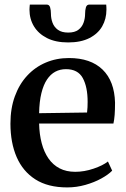

<svg xmlns="http://www.w3.org/2000/svg" viewBox="-20 -806 548 837"><path d="M273 11Q189 11 134.2 -24Q79.5 -59 52.5 -121.5Q25.5 -184 25.5 -267Q25.5 -333.5 44.8 -386.2Q64 -439 98.5 -476.2Q133 -513.5 179.5 -533.2Q226 -553 280.5 -553Q375 -553 427 -502.8Q479 -452.5 481.5 -358.5Q481.5 -327 479.8 -305Q478 -283 474.5 -267.5H150.5Q151.5 -220.5 161.8 -181.8Q172 -143 191.5 -115Q211 -87 240 -72Q269 -57 308 -57Q347.5 -57 388 -70.8Q428.5 -84.5 450.5 -102L469 -62Q452 -44.5 421.5 -27.8Q391 -11 352.2 0Q313.5 11 273 11ZM150.5 -312.5 359.5 -315.5Q361 -326.5 361.5 -338.8Q362 -351 362 -362Q362 -427 340.8 -465.8Q319.5 -504.5 267.5 -504.5Q242 -504.5 221.2 -493.5Q200.5 -482.5 185 -459.5Q169.5 -436.5 160.5 -400Q151.5 -363.5 150.5 -312.5ZM183.5 -786Q195 -786 198.5 -773.8Q202 -761.5 202 -746.5Q202 -725.5 209 -706.8Q216 -688 232.5 -676Q249 -664 277.5 -664Q305.5 -664 321.5 -676Q337.5 -688 344.2 -706.8Q351 -725.5 351 -746.5Q351 -761.5 354.5 -773.8Q358 -786 369.5 -786H443Q443.5 -781 443.8 -775Q444 -769 444 -764Q444 -723.5 425.5 -691.2Q407 -659 369.8 -640Q332.5 -621 277 -621Q222.5 -621 185 -640Q147.5 -659 128 -691.2Q108.5 -723.5 108.5 -764Q108.5 -769.5 109 -775Q109.5 -780.5 110 -786Z"/></svg>

Font: Merriweather 60pt SemiBold
Style: Regular
Weight: 600
Version: Version 2.100